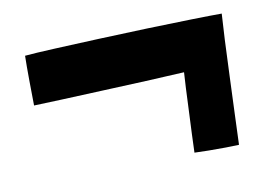

<svg xmlns="http://www.w3.org/2000/svg" viewBox="-44 -486 589 416"><g transform="rotate(-10 250.0 -278.5)"><path d="M464.5 -421.5Q463 -401 461.2 -364.2Q459.5 -327.5 457.8 -284.2Q456 -241 454.5 -201Q453 -161 452 -135Q442 -134.5 423.2 -134.2Q404.5 -134 385.2 -134.2Q366 -134.5 354 -135Q354.5 -151 355.5 -175.5Q356.5 -200 357.8 -226.5Q359 -253 360 -275.8Q361 -298.5 362 -310.5Q326 -308.5 277.5 -306.2Q229 -304 179.5 -302Q130 -300 89.8 -298.2Q49.5 -296.5 29.5 -296Q29 -317 28.8 -350Q28.5 -383 29 -405.5Q50.5 -407.5 94 -409.5Q137.5 -411.5 191.8 -413.8Q246 -416 300 -417.8Q354 -419.5 398 -420.5Q442 -421.5 464.5 -421.5Z"/></g></svg>

Font: Grandstander SemiBold
Style: Regular
Weight: 600
Designer: Tyler Finck
Foundry: Etcetera Type Co
Version: Version 1.200; ttfautohint (v1.8.3)